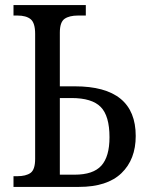

<svg xmlns="http://www.w3.org/2000/svg" viewBox="-20 -734 585 754"><path d="M33 -42H47Q82 -42 100 -55Q118 -68 118 -110V-601Q118 -644 100.5 -658.5Q83 -673 48 -673H33V-714H317V-673H287Q252 -673 233.5 -660Q215 -647 215 -606V-395H274Q513 -395 513 -200Q513 -108 457 -54Q401 0 290 0H33ZM273 -48Q346 -48 378 -83.5Q410 -119 410 -195Q410 -279 375.5 -314Q341 -349 261 -349H215V-48Z"/></svg>

Font: Noto Serif Narrow
Style: Regular
Weight: 400
Width: 4
Designer: Monotype Design Team
Foundry: Monotype Imaging Inc.
Version: Version 1.001